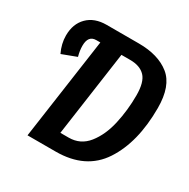

<svg xmlns="http://www.w3.org/2000/svg" viewBox="-156 -836 967 981"><g transform="rotate(30 327.5 -345.5)"><path d="M638 -453Q638 -251 555.5 -125.5Q473 0 297 0H131L216 -597H192Q145 -597 145 -537Q145 -508 154 -476L69 -444Q46 -492 46 -540Q46 -609 87 -650Q128 -691 199 -691H389Q504 -691 571 -637.5Q638 -584 638 -453ZM511 -455Q511 -533 481 -564.5Q451 -596 393 -596H341L270 -95H319Q388 -95 431 -149Q474 -203 492.5 -285Q511 -367 511 -455Z"/></g></svg>

Font: Fira Sans Extra Condensed Medium
Style: Italic
Weight: 500
Width: 3
Italic angle: -8°
Designer: Carrois Corporate & Edenspiekermann AG
Foundry: Carrois Corporate GbR & Edenspiekermann AG
Version: Version 4.203